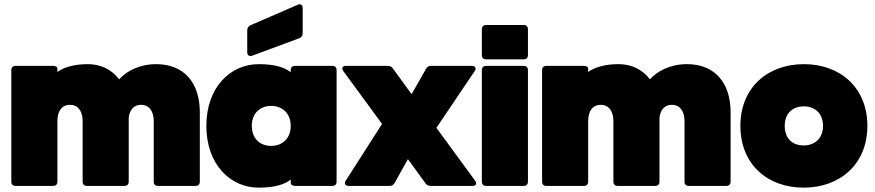

<svg xmlns="http://www.w3.org/2000/svg" viewBox="-20 -855 4025 883"><path d="M32 -532V-20C32 -7 39 0 52 0H224C237 0 244 -7 244 -20V-298C244 -346 266 -373 302 -373C337 -373 360 -346 360 -298V-20C360 -7 367 0 380 0H552C565 0 572 -7 572 -20V-315C577 -352 597 -373 629 -373C664 -373 687 -346 687 -298V-20C687 -7 694 0 707 0H879C892 0 899 -7 899 -20V-338C899 -474 827 -560 698 -560C621 -560 560 -527 528 -490C494 -535 444 -560 384 -560C318 -560 271 -544 244 -524V-538C244 -547 237 -552 224 -552H52C39 -552 32 -545 32 -532Z M1169 8C1244 8 1289 -7 1317 -29V-15C1317 -6 1324 0 1337 0H1508C1521 0 1528 -7 1528 -20V-532C1528 -545 1521 -552 1508 -552H1337C1324 -552 1317 -545 1317 -532V-523C1289 -545 1244 -560 1170 -560C1040 -560 929 -454 929 -276C929 -98 1040 8 1169 8ZM1140 -599 1356 -679C1366 -683 1372 -691 1372 -702V-818C1372 -833 1363 -839 1349 -833L1132 -739C1122 -734 1117 -726 1117 -715V-615C1117 -601 1126 -594 1140 -599ZM1138 -276C1138 -335 1177 -368 1227 -368C1277 -368 1317 -335 1317 -276C1317 -217 1277 -184 1227 -184C1177 -184 1138 -217 1138 -276Z M1559 -528 1737 -285 1570 -24C1561 -11 1568 0 1584 0H1771C1782 0 1790 -4 1795 -14L1856 -123L1937 -12C1943 -3 1951 0 1961 0H2153C2169 0 2175 -10 2165 -24L1987 -267L2163 -528C2172 -541 2166 -552 2150 -552H1963C1952 -552 1944 -548 1939 -538L1873 -422L1787 -540C1781 -549 1773 -552 1763 -552H1571C1555 -552 1549 -542 1559 -528Z M2196 -532V-20C2196 -7 2203 0 2216 0H2388C2401 0 2408 -7 2408 -20V-532C2408 -545 2401 -552 2388 -552H2216C2203 -552 2196 -545 2196 -532ZM2216 -582H2388C2401 -582 2408 -589 2408 -602V-720C2408 -733 2401 -740 2388 -740H2216C2203 -740 2196 -733 2196 -720V-602C2196 -589 2203 -582 2216 -582Z M2473 -532V-20C2473 -7 2480 0 2493 0H2665C2678 0 2685 -7 2685 -20V-298C2685 -346 2707 -373 2743 -373C2778 -373 2801 -346 2801 -298V-20C2801 -7 2808 0 2821 0H2993C3006 0 3013 -7 3013 -20V-315C3018 -352 3038 -373 3070 -373C3105 -373 3128 -346 3128 -298V-20C3128 -7 3135 0 3148 0H3320C3333 0 3340 -7 3340 -20V-338C3340 -474 3268 -560 3139 -560C3062 -560 3001 -527 2969 -490C2935 -535 2885 -560 2825 -560C2759 -560 2712 -544 2685 -524V-538C2685 -547 2678 -552 2665 -552H2493C2480 -552 2473 -545 2473 -532Z M3676 8C3842 8 3969 -99 3969 -276C3969 -453 3843 -560 3677 -560C3511 -560 3385 -453 3385 -276C3385 -99 3510 8 3676 8ZM3589 -276C3589 -338 3630 -366 3676 -366C3723 -366 3765 -338 3765 -276C3765 -214 3722 -186 3676 -186C3629 -186 3589 -214 3589 -276Z"/></svg>

Font: Malmofest Black-Rounded
Style: Regular
Weight: 800
Designer: Jonny Pinhorn (Poppins), Kolossal
Version: Version 1.004;Glyphs 3.1.2 (3151)